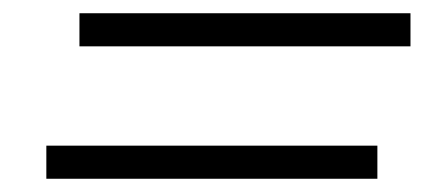

<svg xmlns="http://www.w3.org/2000/svg" viewBox="-20 -395 640 290"><path d="M600 -375H100V-325H600ZM50 -125H550V-175H50Z"/></svg>

Font: LS-VG5000 Light Shifted
Style: Regular
Weight: 400
Designer: Justin Bihan, 2021
Foundry: Justin Bihan, 2021
Version: Version 1.000;Glyphs 3.1.2 (3151)